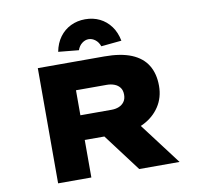

<svg xmlns="http://www.w3.org/2000/svg" viewBox="-97 -1044 1217 1149"><g transform="rotate(-10 511.5 -469.5)"><path d="M164 0V-700H568Q668 -700 732.5 -673.5Q797 -647 828.5 -595.5Q860 -544 860 -470Q860 -399 824 -344.5Q788 -290 725.5 -259Q663 -228 583 -228H366V0ZM657 0 419 -316 644 -341 902 0ZM366 -378H556Q580 -378 600 -386Q620 -394 632.5 -411Q645 -428 645 -454Q645 -481 632.5 -497.5Q620 -514 599 -522Q578 -530 553 -530H366ZM425 -763 301 -775Q311 -827 338 -863.5Q365 -900 405 -919.5Q445 -939 493 -939Q542 -939 581.5 -919.5Q621 -900 648 -863.5Q675 -827 685 -775L561 -763Q552 -789 533 -803.5Q514 -818 493 -818Q472 -818 453 -803.5Q434 -789 425 -763Z"/></g></svg>

Font: Lexend Zetta Black
Style: Regular
Weight: 900
Designer: Bonnie Shaver-Troup, Thomas Jockin
Foundry: Lexend
Version: Version 1.007